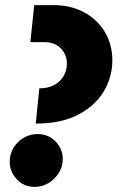

<svg xmlns="http://www.w3.org/2000/svg" viewBox="-20 -720 460 752"><path d="M120 -236 134 -374H135Q167 -374 191 -386.5Q215 -399 228.5 -421Q242 -443 242 -471Q242 -494 231.5 -513Q221 -532 201.5 -543.5Q182 -555 154 -555H99L114 -700H188Q257 -700 309 -672Q361 -644 390.5 -595Q420 -546 420 -484Q420 -417 385.5 -360.5Q351 -304 284.5 -270Q218 -236 121 -236ZM116 12Q73 12 45.5 -18Q18 -48 18 -86Q18 -116 33 -141Q48 -166 73 -180.5Q98 -195 127 -195Q170 -195 198 -165.5Q226 -136 226 -97Q226 -68 210.5 -43Q195 -18 170 -3Q145 12 116 12Z"/></svg>

Font: MuseoModerno Black
Style: Italic
Weight: 900
Italic angle: -9°
Designer: Pablo Cosgaya, Héctor Gatti, Marcela Romero, and the Authors of The MuseoModerno Project.
Foundry: Omnibus-Type Team
Version: Version 1.003